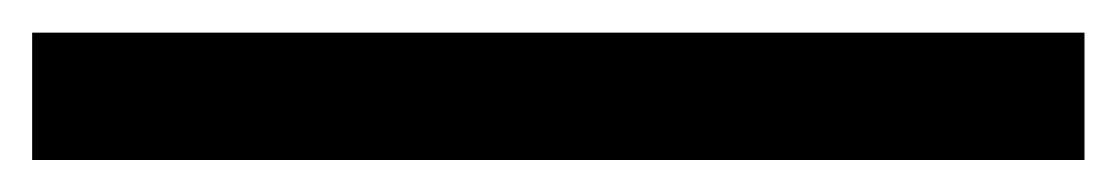

<svg xmlns="http://www.w3.org/2000/svg" viewBox="-25 66 698 120"><path d="M-4.9 86.4V166H652.8V86.4Z"/></svg>

Font: Donegal One
Style: Regular
Weight: 400
Designer: Gary Lonergan
Foundry: Sorkin Type Co.
Version: Version 1.004